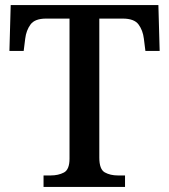

<svg xmlns="http://www.w3.org/2000/svg" viewBox="-20 -734 664 754"><path d="M151 0V-45H179Q209 -45 231 -56.5Q253 -68 253 -111V-661H161Q117 -661 100 -638Q83 -615 79 -582L73 -534H17L22 -714H602L607 -534H551L545 -582Q541 -615 524 -638Q507 -661 462 -661H370V-115Q370 -69 391.5 -57Q413 -45 443 -45H471V0Z"/></svg>

Font: Noto Serif NP Hmong Medium
Style: Regular
Weight: 500
Designer: Dalton Maag Ltd
Foundry: Dalton Maag Ltd
Version: Version 1.001; ttfautohint (v1.8.4.7-5d5b)